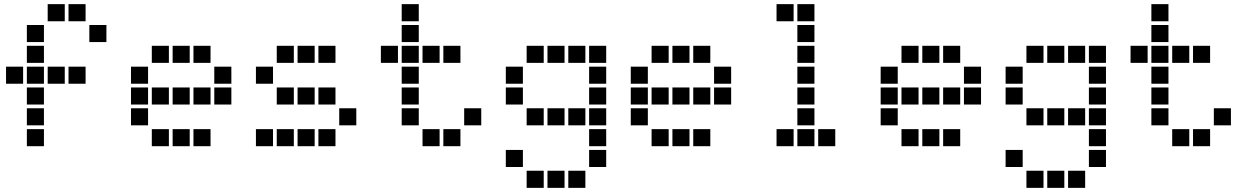

<svg xmlns="http://www.w3.org/2000/svg" viewBox="-20 -711 6040 922"><path d="M210 -691Q209 -691 209 -691Q209 -691 209 -690V-610Q209 -609 209 -609Q209 -609 210 -609H290Q291 -609 291 -609Q291 -609 291 -610V-690Q291 -691 291 -691Q291 -691 290 -691ZM310 -691Q309 -691 309 -691Q309 -691 309 -690V-610Q309 -609 309 -609Q309 -609 310 -609H390Q391 -609 391 -609Q391 -609 391 -610V-690Q391 -691 391 -691Q391 -691 390 -691ZM110 -591Q109 -591 109 -591Q109 -591 109 -590V-510Q109 -509 109 -509Q109 -509 110 -509H190Q191 -509 191 -509Q191 -509 191 -510V-590Q191 -591 191 -591Q191 -591 190 -591ZM410 -591Q409 -591 409 -591Q409 -591 409 -590V-510Q409 -509 409 -509Q409 -509 410 -509H490Q491 -509 491 -509Q491 -509 491 -510V-590Q491 -591 491 -591Q491 -591 490 -591ZM110 -491Q109 -491 109 -491Q109 -491 109 -490V-410Q109 -409 109 -409Q109 -409 110 -409H190Q191 -409 191 -409Q191 -409 191 -410V-490Q191 -491 191 -491Q191 -491 190 -491ZM10 -391Q9 -391 9 -391Q9 -391 9 -390V-310Q9 -309 9 -309Q9 -309 10 -309H90Q91 -309 91 -309Q91 -309 91 -310V-390Q91 -391 91 -391Q91 -391 90 -391ZM110 -391Q109 -391 109 -391Q109 -391 109 -390V-310Q109 -309 109 -309Q109 -309 110 -309H190Q191 -309 191 -309Q191 -309 191 -310V-390Q191 -391 191 -391Q191 -391 190 -391ZM210 -391Q209 -391 209 -391Q209 -391 209 -390V-310Q209 -309 209 -309Q209 -309 210 -309H290Q291 -309 291 -309Q291 -309 291 -310V-390Q291 -391 291 -391Q291 -391 290 -391ZM310 -391Q309 -391 309 -391Q309 -391 309 -390V-310Q309 -309 309 -309Q309 -309 310 -309H390Q391 -309 391 -309Q391 -309 391 -310V-390Q391 -391 391 -391Q391 -391 390 -391ZM110 -291Q109 -291 109 -291Q109 -291 109 -290V-210Q109 -209 109 -209Q109 -209 110 -209H190Q191 -209 191 -209Q191 -209 191 -210V-290Q191 -291 191 -291Q191 -291 190 -291ZM110 -191Q109 -191 109 -191Q109 -191 109 -190V-110Q109 -109 109 -109Q109 -109 110 -109H190Q191 -109 191 -109Q191 -109 191 -110V-190Q191 -191 191 -191Q191 -191 190 -191ZM110 -91Q109 -91 109 -91Q109 -91 109 -90V-10Q109 -9 109 -9Q109 -9 110 -9H190Q191 -9 191 -9Q191 -9 191 -10V-90Q191 -91 191 -91Q191 -91 190 -91Z M710 -491Q709 -491 709 -491Q709 -491 709 -490V-410Q709 -409 709 -409Q709 -409 710 -409H790Q791 -409 791 -409Q791 -409 791 -410V-490Q791 -491 791 -491Q791 -491 790 -491ZM810 -491Q809 -491 809 -491Q809 -491 809 -490V-410Q809 -409 809 -409Q809 -409 810 -409H890Q891 -409 891 -409Q891 -409 891 -410V-490Q891 -491 891 -491Q891 -491 890 -491ZM910 -491Q909 -491 909 -491Q909 -491 909 -490V-410Q909 -409 909 -409Q909 -409 910 -409H990Q991 -409 991 -409Q991 -409 991 -410V-490Q991 -491 991 -491Q991 -491 990 -491ZM610 -391Q609 -391 609 -391Q609 -391 609 -390V-310Q609 -309 609 -309Q609 -309 610 -309H690Q691 -309 691 -309Q691 -309 691 -310V-390Q691 -391 691 -391Q691 -391 690 -391ZM1010 -391Q1009 -391 1009 -391Q1009 -391 1009 -390V-310Q1009 -309 1009 -309Q1009 -309 1010 -309H1090Q1091 -309 1091 -309Q1091 -309 1091 -310V-390Q1091 -391 1091 -391Q1091 -391 1090 -391ZM610 -291Q609 -291 609 -291Q609 -291 609 -290V-210Q609 -209 609 -209Q609 -209 610 -209H690Q691 -209 691 -209Q691 -209 691 -210V-290Q691 -291 691 -291Q691 -291 690 -291ZM710 -291Q709 -291 709 -291Q709 -291 709 -290V-210Q709 -209 709 -209Q709 -209 710 -209H790Q791 -209 791 -209Q791 -209 791 -210V-290Q791 -291 791 -291Q791 -291 790 -291ZM810 -291Q809 -291 809 -291Q809 -291 809 -290V-210Q809 -209 809 -209Q809 -209 810 -209H890Q891 -209 891 -209Q891 -209 891 -210V-290Q891 -291 891 -291Q891 -291 890 -291ZM910 -291Q909 -291 909 -291Q909 -291 909 -290V-210Q909 -209 909 -209Q909 -209 910 -209H990Q991 -209 991 -209Q991 -209 991 -210V-290Q991 -291 991 -291Q991 -291 990 -291ZM1010 -291Q1009 -291 1009 -291Q1009 -291 1009 -290V-210Q1009 -209 1009 -209Q1009 -209 1010 -209H1090Q1091 -209 1091 -209Q1091 -209 1091 -210V-290Q1091 -291 1091 -291Q1091 -291 1090 -291ZM610 -191Q609 -191 609 -191Q609 -191 609 -190V-110Q609 -109 609 -109Q609 -109 610 -109H690Q691 -109 691 -109Q691 -109 691 -110V-190Q691 -191 691 -191Q691 -191 690 -191ZM710 -91Q709 -91 709 -91Q709 -91 709 -90V-10Q709 -9 709 -9Q709 -9 710 -9H790Q791 -9 791 -9Q791 -9 791 -10V-90Q791 -91 791 -91Q791 -91 790 -91ZM810 -91Q809 -91 809 -91Q809 -91 809 -90V-10Q809 -9 809 -9Q809 -9 810 -9H890Q891 -9 891 -9Q891 -9 891 -10V-90Q891 -91 891 -91Q891 -91 890 -91ZM910 -91Q909 -91 909 -91Q909 -91 909 -90V-10Q909 -9 909 -9Q909 -9 910 -9H990Q991 -9 991 -9Q991 -9 991 -10V-90Q991 -91 991 -91Q991 -91 990 -91Z M1310 -491Q1309 -491 1309 -491Q1309 -491 1309 -490V-410Q1309 -409 1309 -409Q1309 -409 1310 -409H1390Q1391 -409 1391 -409Q1391 -409 1391 -410V-490Q1391 -491 1391 -491Q1391 -491 1390 -491ZM1410 -491Q1409 -491 1409 -491Q1409 -491 1409 -490V-410Q1409 -409 1409 -409Q1409 -409 1410 -409H1490Q1491 -409 1491 -409Q1491 -409 1491 -410V-490Q1491 -491 1491 -491Q1491 -491 1490 -491ZM1510 -491Q1509 -491 1509 -491Q1509 -491 1509 -490V-410Q1509 -409 1509 -409Q1509 -409 1510 -409H1590Q1591 -409 1591 -409Q1591 -409 1591 -410V-490Q1591 -491 1591 -491Q1591 -491 1590 -491ZM1210 -391Q1209 -391 1209 -391Q1209 -391 1209 -390V-310Q1209 -309 1209 -309Q1209 -309 1210 -309H1290Q1291 -309 1291 -309Q1291 -309 1291 -310V-390Q1291 -391 1291 -391Q1291 -391 1290 -391ZM1310 -291Q1309 -291 1309 -291Q1309 -291 1309 -290V-210Q1309 -209 1309 -209Q1309 -209 1310 -209H1390Q1391 -209 1391 -209Q1391 -209 1391 -210V-290Q1391 -291 1391 -291Q1391 -291 1390 -291ZM1410 -291Q1409 -291 1409 -291Q1409 -291 1409 -290V-210Q1409 -209 1409 -209Q1409 -209 1410 -209H1490Q1491 -209 1491 -209Q1491 -209 1491 -210V-290Q1491 -291 1491 -291Q1491 -291 1490 -291ZM1510 -291Q1509 -291 1509 -291Q1509 -291 1509 -290V-210Q1509 -209 1509 -209Q1509 -209 1510 -209H1590Q1591 -209 1591 -209Q1591 -209 1591 -210V-290Q1591 -291 1591 -291Q1591 -291 1590 -291ZM1610 -191Q1609 -191 1609 -191Q1609 -191 1609 -190V-110Q1609 -109 1609 -109Q1609 -109 1610 -109H1690Q1691 -109 1691 -109Q1691 -109 1691 -110V-190Q1691 -191 1691 -191Q1691 -191 1690 -191ZM1210 -91Q1209 -91 1209 -91Q1209 -91 1209 -90V-10Q1209 -9 1209 -9Q1209 -9 1210 -9H1290Q1291 -9 1291 -9Q1291 -9 1291 -10V-90Q1291 -91 1291 -91Q1291 -91 1290 -91ZM1310 -91Q1309 -91 1309 -91Q1309 -91 1309 -90V-10Q1309 -9 1309 -9Q1309 -9 1310 -9H1390Q1391 -9 1391 -9Q1391 -9 1391 -10V-90Q1391 -91 1391 -91Q1391 -91 1390 -91ZM1410 -91Q1409 -91 1409 -91Q1409 -91 1409 -90V-10Q1409 -9 1409 -9Q1409 -9 1410 -9H1490Q1491 -9 1491 -9Q1491 -9 1491 -10V-90Q1491 -91 1491 -91Q1491 -91 1490 -91ZM1510 -91Q1509 -91 1509 -91Q1509 -91 1509 -90V-10Q1509 -9 1509 -9Q1509 -9 1510 -9H1590Q1591 -9 1591 -9Q1591 -9 1591 -10V-90Q1591 -91 1591 -91Q1591 -91 1590 -91Z M1910 -691Q1909 -691 1909 -691Q1909 -691 1909 -690V-610Q1909 -609 1909 -609Q1909 -609 1910 -609H1990Q1991 -609 1991 -609Q1991 -609 1991 -610V-690Q1991 -691 1991 -691Q1991 -691 1990 -691ZM1910 -591Q1909 -591 1909 -591Q1909 -591 1909 -590V-510Q1909 -509 1909 -509Q1909 -509 1910 -509H1990Q1991 -509 1991 -509Q1991 -509 1991 -510V-590Q1991 -591 1991 -591Q1991 -591 1990 -591ZM1810 -491Q1809 -491 1809 -491Q1809 -491 1809 -490V-410Q1809 -409 1809 -409Q1809 -409 1810 -409H1890Q1891 -409 1891 -409Q1891 -409 1891 -410V-490Q1891 -491 1891 -491Q1891 -491 1890 -491ZM1910 -491Q1909 -491 1909 -491Q1909 -491 1909 -490V-410Q1909 -409 1909 -409Q1909 -409 1910 -409H1990Q1991 -409 1991 -409Q1991 -409 1991 -410V-490Q1991 -491 1991 -491Q1991 -491 1990 -491ZM2010 -491Q2009 -491 2009 -491Q2009 -491 2009 -490V-410Q2009 -409 2009 -409Q2009 -409 2010 -409H2090Q2091 -409 2091 -409Q2091 -409 2091 -410V-490Q2091 -491 2091 -491Q2091 -491 2090 -491ZM2110 -491Q2109 -491 2109 -491Q2109 -491 2109 -490V-410Q2109 -409 2109 -409Q2109 -409 2110 -409H2190Q2191 -409 2191 -409Q2191 -409 2191 -410V-490Q2191 -491 2191 -491Q2191 -491 2190 -491ZM1910 -391Q1909 -391 1909 -391Q1909 -391 1909 -390V-310Q1909 -309 1909 -309Q1909 -309 1910 -309H1990Q1991 -309 1991 -309Q1991 -309 1991 -310V-390Q1991 -391 1991 -391Q1991 -391 1990 -391ZM1910 -291Q1909 -291 1909 -291Q1909 -291 1909 -290V-210Q1909 -209 1909 -209Q1909 -209 1910 -209H1990Q1991 -209 1991 -209Q1991 -209 1991 -210V-290Q1991 -291 1991 -291Q1991 -291 1990 -291ZM1910 -191Q1909 -191 1909 -191Q1909 -191 1909 -190V-110Q1909 -109 1909 -109Q1909 -109 1910 -109H1990Q1991 -109 1991 -109Q1991 -109 1991 -110V-190Q1991 -191 1991 -191Q1991 -191 1990 -191ZM2210 -191Q2209 -191 2209 -191Q2209 -191 2209 -190V-110Q2209 -109 2209 -109Q2209 -109 2210 -109H2290Q2291 -109 2291 -109Q2291 -109 2291 -110V-190Q2291 -191 2291 -191Q2291 -191 2290 -191ZM2010 -91Q2009 -91 2009 -91Q2009 -91 2009 -90V-10Q2009 -9 2009 -9Q2009 -9 2010 -9H2090Q2091 -9 2091 -9Q2091 -9 2091 -10V-90Q2091 -91 2091 -91Q2091 -91 2090 -91ZM2110 -91Q2109 -91 2109 -91Q2109 -91 2109 -90V-10Q2109 -9 2109 -9Q2109 -9 2110 -9H2190Q2191 -9 2191 -9Q2191 -9 2191 -10V-90Q2191 -91 2191 -91Q2191 -91 2190 -91Z M2510 -491Q2509 -491 2509 -491Q2509 -491 2509 -490V-410Q2509 -409 2509 -409Q2509 -409 2510 -409H2590Q2591 -409 2591 -409Q2591 -409 2591 -410V-490Q2591 -491 2591 -491Q2591 -491 2590 -491ZM2610 -491Q2609 -491 2609 -491Q2609 -491 2609 -490V-410Q2609 -409 2609 -409Q2609 -409 2610 -409H2690Q2691 -409 2691 -409Q2691 -409 2691 -410V-490Q2691 -491 2691 -491Q2691 -491 2690 -491ZM2710 -491Q2709 -491 2709 -491Q2709 -491 2709 -490V-410Q2709 -409 2709 -409Q2709 -409 2710 -409H2790Q2791 -409 2791 -409Q2791 -409 2791 -410V-490Q2791 -491 2791 -491Q2791 -491 2790 -491ZM2810 -491Q2809 -491 2809 -491Q2809 -491 2809 -490V-410Q2809 -409 2809 -409Q2809 -409 2810 -409H2890Q2891 -409 2891 -409Q2891 -409 2891 -410V-490Q2891 -491 2891 -491Q2891 -491 2890 -491ZM2410 -391Q2409 -391 2409 -391Q2409 -391 2409 -390V-310Q2409 -309 2409 -309Q2409 -309 2410 -309H2490Q2491 -309 2491 -309Q2491 -309 2491 -310V-390Q2491 -391 2491 -391Q2491 -391 2490 -391ZM2810 -391Q2809 -391 2809 -391Q2809 -391 2809 -390V-310Q2809 -309 2809 -309Q2809 -309 2810 -309H2890Q2891 -309 2891 -309Q2891 -309 2891 -310V-390Q2891 -391 2891 -391Q2891 -391 2890 -391ZM2410 -291Q2409 -291 2409 -291Q2409 -291 2409 -290V-210Q2409 -209 2409 -209Q2409 -209 2410 -209H2490Q2491 -209 2491 -209Q2491 -209 2491 -210V-290Q2491 -291 2491 -291Q2491 -291 2490 -291ZM2810 -291Q2809 -291 2809 -291Q2809 -291 2809 -290V-210Q2809 -209 2809 -209Q2809 -209 2810 -209H2890Q2891 -209 2891 -209Q2891 -209 2891 -210V-290Q2891 -291 2891 -291Q2891 -291 2890 -291ZM2510 -191Q2509 -191 2509 -191Q2509 -191 2509 -190V-110Q2509 -109 2509 -109Q2509 -109 2510 -109H2590Q2591 -109 2591 -109Q2591 -109 2591 -110V-190Q2591 -191 2591 -191Q2591 -191 2590 -191ZM2610 -191Q2609 -191 2609 -191Q2609 -191 2609 -190V-110Q2609 -109 2609 -109Q2609 -109 2610 -109H2690Q2691 -109 2691 -109Q2691 -109 2691 -110V-190Q2691 -191 2691 -191Q2691 -191 2690 -191ZM2710 -191Q2709 -191 2709 -191Q2709 -191 2709 -190V-110Q2709 -109 2709 -109Q2709 -109 2710 -109H2790Q2791 -109 2791 -109Q2791 -109 2791 -110V-190Q2791 -191 2791 -191Q2791 -191 2790 -191ZM2810 -191Q2809 -191 2809 -191Q2809 -191 2809 -190V-110Q2809 -109 2809 -109Q2809 -109 2810 -109H2890Q2891 -109 2891 -109Q2891 -109 2891 -110V-190Q2891 -191 2891 -191Q2891 -191 2890 -191ZM2810 -91Q2809 -91 2809 -91Q2809 -91 2809 -90V-10Q2809 -9 2809 -9Q2809 -9 2810 -9H2890Q2891 -9 2891 -9Q2891 -9 2891 -10V-90Q2891 -91 2891 -91Q2891 -91 2890 -91ZM2410 9Q2409 9 2409 9Q2409 9 2409 10V90Q2409 91 2409 91Q2409 91 2410 91H2490Q2491 91 2491 91Q2491 91 2491 90V10Q2491 9 2491 9Q2491 9 2490 9ZM2810 9Q2809 9 2809 9Q2809 9 2809 10V90Q2809 91 2809 91Q2809 91 2810 91H2890Q2891 91 2891 91Q2891 91 2891 90V10Q2891 9 2891 9Q2891 9 2890 9ZM2510 109Q2509 109 2509 109Q2509 109 2509 110V190Q2509 191 2509 191Q2509 191 2510 191H2590Q2591 191 2591 191Q2591 191 2591 190V110Q2591 109 2591 109Q2591 109 2590 109ZM2610 109Q2609 109 2609 109Q2609 109 2609 110V190Q2609 191 2609 191Q2609 191 2610 191H2690Q2691 191 2691 191Q2691 191 2691 190V110Q2691 109 2691 109Q2691 109 2690 109ZM2710 109Q2709 109 2709 109Q2709 109 2709 110V190Q2709 191 2709 191Q2709 191 2710 191H2790Q2791 191 2791 191Q2791 191 2791 190V110Q2791 109 2791 109Q2791 109 2790 109Z M3110 -491Q3109 -491 3109 -491Q3109 -491 3109 -490V-410Q3109 -409 3109 -409Q3109 -409 3110 -409H3190Q3191 -409 3191 -409Q3191 -409 3191 -410V-490Q3191 -491 3191 -491Q3191 -491 3190 -491ZM3210 -491Q3209 -491 3209 -491Q3209 -491 3209 -490V-410Q3209 -409 3209 -409Q3209 -409 3210 -409H3290Q3291 -409 3291 -409Q3291 -409 3291 -410V-490Q3291 -491 3291 -491Q3291 -491 3290 -491ZM3310 -491Q3309 -491 3309 -491Q3309 -491 3309 -490V-410Q3309 -409 3309 -409Q3309 -409 3310 -409H3390Q3391 -409 3391 -409Q3391 -409 3391 -410V-490Q3391 -491 3391 -491Q3391 -491 3390 -491ZM3010 -391Q3009 -391 3009 -391Q3009 -391 3009 -390V-310Q3009 -309 3009 -309Q3009 -309 3010 -309H3090Q3091 -309 3091 -309Q3091 -309 3091 -310V-390Q3091 -391 3091 -391Q3091 -391 3090 -391ZM3410 -391Q3409 -391 3409 -391Q3409 -391 3409 -390V-310Q3409 -309 3409 -309Q3409 -309 3410 -309H3490Q3491 -309 3491 -309Q3491 -309 3491 -310V-390Q3491 -391 3491 -391Q3491 -391 3490 -391ZM3010 -291Q3009 -291 3009 -291Q3009 -291 3009 -290V-210Q3009 -209 3009 -209Q3009 -209 3010 -209H3090Q3091 -209 3091 -209Q3091 -209 3091 -210V-290Q3091 -291 3091 -291Q3091 -291 3090 -291ZM3110 -291Q3109 -291 3109 -291Q3109 -291 3109 -290V-210Q3109 -209 3109 -209Q3109 -209 3110 -209H3190Q3191 -209 3191 -209Q3191 -209 3191 -210V-290Q3191 -291 3191 -291Q3191 -291 3190 -291ZM3210 -291Q3209 -291 3209 -291Q3209 -291 3209 -290V-210Q3209 -209 3209 -209Q3209 -209 3210 -209H3290Q3291 -209 3291 -209Q3291 -209 3291 -210V-290Q3291 -291 3291 -291Q3291 -291 3290 -291ZM3310 -291Q3309 -291 3309 -291Q3309 -291 3309 -290V-210Q3309 -209 3309 -209Q3309 -209 3310 -209H3390Q3391 -209 3391 -209Q3391 -209 3391 -210V-290Q3391 -291 3391 -291Q3391 -291 3390 -291ZM3410 -291Q3409 -291 3409 -291Q3409 -291 3409 -290V-210Q3409 -209 3409 -209Q3409 -209 3410 -209H3490Q3491 -209 3491 -209Q3491 -209 3491 -210V-290Q3491 -291 3491 -291Q3491 -291 3490 -291ZM3010 -191Q3009 -191 3009 -191Q3009 -191 3009 -190V-110Q3009 -109 3009 -109Q3009 -109 3010 -109H3090Q3091 -109 3091 -109Q3091 -109 3091 -110V-190Q3091 -191 3091 -191Q3091 -191 3090 -191ZM3110 -91Q3109 -91 3109 -91Q3109 -91 3109 -90V-10Q3109 -9 3109 -9Q3109 -9 3110 -9H3190Q3191 -9 3191 -9Q3191 -9 3191 -10V-90Q3191 -91 3191 -91Q3191 -91 3190 -91ZM3210 -91Q3209 -91 3209 -91Q3209 -91 3209 -90V-10Q3209 -9 3209 -9Q3209 -9 3210 -9H3290Q3291 -9 3291 -9Q3291 -9 3291 -10V-90Q3291 -91 3291 -91Q3291 -91 3290 -91ZM3310 -91Q3309 -91 3309 -91Q3309 -91 3309 -90V-10Q3309 -9 3309 -9Q3309 -9 3310 -9H3390Q3391 -9 3391 -9Q3391 -9 3391 -10V-90Q3391 -91 3391 -91Q3391 -91 3390 -91Z M3710 -691Q3709 -691 3709 -691Q3709 -691 3709 -690V-610Q3709 -609 3709 -609Q3709 -609 3710 -609H3790Q3791 -609 3791 -609Q3791 -609 3791 -610V-690Q3791 -691 3791 -691Q3791 -691 3790 -691ZM3810 -691Q3809 -691 3809 -691Q3809 -691 3809 -690V-610Q3809 -609 3809 -609Q3809 -609 3810 -609H3890Q3891 -609 3891 -609Q3891 -609 3891 -610V-690Q3891 -691 3891 -691Q3891 -691 3890 -691ZM3810 -591Q3809 -591 3809 -591Q3809 -591 3809 -590V-510Q3809 -509 3809 -509Q3809 -509 3810 -509H3890Q3891 -509 3891 -509Q3891 -509 3891 -510V-590Q3891 -591 3891 -591Q3891 -591 3890 -591ZM3810 -491Q3809 -491 3809 -491Q3809 -491 3809 -490V-410Q3809 -409 3809 -409Q3809 -409 3810 -409H3890Q3891 -409 3891 -409Q3891 -409 3891 -410V-490Q3891 -491 3891 -491Q3891 -491 3890 -491ZM3810 -391Q3809 -391 3809 -391Q3809 -391 3809 -390V-310Q3809 -309 3809 -309Q3809 -309 3810 -309H3890Q3891 -309 3891 -309Q3891 -309 3891 -310V-390Q3891 -391 3891 -391Q3891 -391 3890 -391ZM3810 -291Q3809 -291 3809 -291Q3809 -291 3809 -290V-210Q3809 -209 3809 -209Q3809 -209 3810 -209H3890Q3891 -209 3891 -209Q3891 -209 3891 -210V-290Q3891 -291 3891 -291Q3891 -291 3890 -291ZM3810 -191Q3809 -191 3809 -191Q3809 -191 3809 -190V-110Q3809 -109 3809 -109Q3809 -109 3810 -109H3890Q3891 -109 3891 -109Q3891 -109 3891 -110V-190Q3891 -191 3891 -191Q3891 -191 3890 -191ZM3710 -91Q3709 -91 3709 -91Q3709 -91 3709 -90V-10Q3709 -9 3709 -9Q3709 -9 3710 -9H3790Q3791 -9 3791 -9Q3791 -9 3791 -10V-90Q3791 -91 3791 -91Q3791 -91 3790 -91ZM3810 -91Q3809 -91 3809 -91Q3809 -91 3809 -90V-10Q3809 -9 3809 -9Q3809 -9 3810 -9H3890Q3891 -9 3891 -9Q3891 -9 3891 -10V-90Q3891 -91 3891 -91Q3891 -91 3890 -91ZM3910 -91Q3909 -91 3909 -91Q3909 -91 3909 -90V-10Q3909 -9 3909 -9Q3909 -9 3910 -9H3990Q3991 -9 3991 -9Q3991 -9 3991 -10V-90Q3991 -91 3991 -91Q3991 -91 3990 -91Z M4310 -491Q4309 -491 4309 -491Q4309 -491 4309 -490V-410Q4309 -409 4309 -409Q4309 -409 4310 -409H4390Q4391 -409 4391 -409Q4391 -409 4391 -410V-490Q4391 -491 4391 -491Q4391 -491 4390 -491ZM4410 -491Q4409 -491 4409 -491Q4409 -491 4409 -490V-410Q4409 -409 4409 -409Q4409 -409 4410 -409H4490Q4491 -409 4491 -409Q4491 -409 4491 -410V-490Q4491 -491 4491 -491Q4491 -491 4490 -491ZM4510 -491Q4509 -491 4509 -491Q4509 -491 4509 -490V-410Q4509 -409 4509 -409Q4509 -409 4510 -409H4590Q4591 -409 4591 -409Q4591 -409 4591 -410V-490Q4591 -491 4591 -491Q4591 -491 4590 -491ZM4210 -391Q4209 -391 4209 -391Q4209 -391 4209 -390V-310Q4209 -309 4209 -309Q4209 -309 4210 -309H4290Q4291 -309 4291 -309Q4291 -309 4291 -310V-390Q4291 -391 4291 -391Q4291 -391 4290 -391ZM4610 -391Q4609 -391 4609 -391Q4609 -391 4609 -390V-310Q4609 -309 4609 -309Q4609 -309 4610 -309H4690Q4691 -309 4691 -309Q4691 -309 4691 -310V-390Q4691 -391 4691 -391Q4691 -391 4690 -391ZM4210 -291Q4209 -291 4209 -291Q4209 -291 4209 -290V-210Q4209 -209 4209 -209Q4209 -209 4210 -209H4290Q4291 -209 4291 -209Q4291 -209 4291 -210V-290Q4291 -291 4291 -291Q4291 -291 4290 -291ZM4310 -291Q4309 -291 4309 -291Q4309 -291 4309 -290V-210Q4309 -209 4309 -209Q4309 -209 4310 -209H4390Q4391 -209 4391 -209Q4391 -209 4391 -210V-290Q4391 -291 4391 -291Q4391 -291 4390 -291ZM4410 -291Q4409 -291 4409 -291Q4409 -291 4409 -290V-210Q4409 -209 4409 -209Q4409 -209 4410 -209H4490Q4491 -209 4491 -209Q4491 -209 4491 -210V-290Q4491 -291 4491 -291Q4491 -291 4490 -291ZM4510 -291Q4509 -291 4509 -291Q4509 -291 4509 -290V-210Q4509 -209 4509 -209Q4509 -209 4510 -209H4590Q4591 -209 4591 -209Q4591 -209 4591 -210V-290Q4591 -291 4591 -291Q4591 -291 4590 -291ZM4610 -291Q4609 -291 4609 -291Q4609 -291 4609 -290V-210Q4609 -209 4609 -209Q4609 -209 4610 -209H4690Q4691 -209 4691 -209Q4691 -209 4691 -210V-290Q4691 -291 4691 -291Q4691 -291 4690 -291ZM4210 -191Q4209 -191 4209 -191Q4209 -191 4209 -190V-110Q4209 -109 4209 -109Q4209 -109 4210 -109H4290Q4291 -109 4291 -109Q4291 -109 4291 -110V-190Q4291 -191 4291 -191Q4291 -191 4290 -191ZM4310 -91Q4309 -91 4309 -91Q4309 -91 4309 -90V-10Q4309 -9 4309 -9Q4309 -9 4310 -9H4390Q4391 -9 4391 -9Q4391 -9 4391 -10V-90Q4391 -91 4391 -91Q4391 -91 4390 -91ZM4410 -91Q4409 -91 4409 -91Q4409 -91 4409 -90V-10Q4409 -9 4409 -9Q4409 -9 4410 -9H4490Q4491 -9 4491 -9Q4491 -9 4491 -10V-90Q4491 -91 4491 -91Q4491 -91 4490 -91ZM4510 -91Q4509 -91 4509 -91Q4509 -91 4509 -90V-10Q4509 -9 4509 -9Q4509 -9 4510 -9H4590Q4591 -9 4591 -9Q4591 -9 4591 -10V-90Q4591 -91 4591 -91Q4591 -91 4590 -91Z M4910 -491Q4909 -491 4909 -491Q4909 -491 4909 -490V-410Q4909 -409 4909 -409Q4909 -409 4910 -409H4990Q4991 -409 4991 -409Q4991 -409 4991 -410V-490Q4991 -491 4991 -491Q4991 -491 4990 -491ZM5010 -491Q5009 -491 5009 -491Q5009 -491 5009 -490V-410Q5009 -409 5009 -409Q5009 -409 5010 -409H5090Q5091 -409 5091 -409Q5091 -409 5091 -410V-490Q5091 -491 5091 -491Q5091 -491 5090 -491ZM5110 -491Q5109 -491 5109 -491Q5109 -491 5109 -490V-410Q5109 -409 5109 -409Q5109 -409 5110 -409H5190Q5191 -409 5191 -409Q5191 -409 5191 -410V-490Q5191 -491 5191 -491Q5191 -491 5190 -491ZM5210 -491Q5209 -491 5209 -491Q5209 -491 5209 -490V-410Q5209 -409 5209 -409Q5209 -409 5210 -409H5290Q5291 -409 5291 -409Q5291 -409 5291 -410V-490Q5291 -491 5291 -491Q5291 -491 5290 -491ZM4810 -391Q4809 -391 4809 -391Q4809 -391 4809 -390V-310Q4809 -309 4809 -309Q4809 -309 4810 -309H4890Q4891 -309 4891 -309Q4891 -309 4891 -310V-390Q4891 -391 4891 -391Q4891 -391 4890 -391ZM5210 -391Q5209 -391 5209 -391Q5209 -391 5209 -390V-310Q5209 -309 5209 -309Q5209 -309 5210 -309H5290Q5291 -309 5291 -309Q5291 -309 5291 -310V-390Q5291 -391 5291 -391Q5291 -391 5290 -391ZM4810 -291Q4809 -291 4809 -291Q4809 -291 4809 -290V-210Q4809 -209 4809 -209Q4809 -209 4810 -209H4890Q4891 -209 4891 -209Q4891 -209 4891 -210V-290Q4891 -291 4891 -291Q4891 -291 4890 -291ZM5210 -291Q5209 -291 5209 -291Q5209 -291 5209 -290V-210Q5209 -209 5209 -209Q5209 -209 5210 -209H5290Q5291 -209 5291 -209Q5291 -209 5291 -210V-290Q5291 -291 5291 -291Q5291 -291 5290 -291ZM4910 -191Q4909 -191 4909 -191Q4909 -191 4909 -190V-110Q4909 -109 4909 -109Q4909 -109 4910 -109H4990Q4991 -109 4991 -109Q4991 -109 4991 -110V-190Q4991 -191 4991 -191Q4991 -191 4990 -191ZM5010 -191Q5009 -191 5009 -191Q5009 -191 5009 -190V-110Q5009 -109 5009 -109Q5009 -109 5010 -109H5090Q5091 -109 5091 -109Q5091 -109 5091 -110V-190Q5091 -191 5091 -191Q5091 -191 5090 -191ZM5110 -191Q5109 -191 5109 -191Q5109 -191 5109 -190V-110Q5109 -109 5109 -109Q5109 -109 5110 -109H5190Q5191 -109 5191 -109Q5191 -109 5191 -110V-190Q5191 -191 5191 -191Q5191 -191 5190 -191ZM5210 -191Q5209 -191 5209 -191Q5209 -191 5209 -190V-110Q5209 -109 5209 -109Q5209 -109 5210 -109H5290Q5291 -109 5291 -109Q5291 -109 5291 -110V-190Q5291 -191 5291 -191Q5291 -191 5290 -191ZM5210 -91Q5209 -91 5209 -91Q5209 -91 5209 -90V-10Q5209 -9 5209 -9Q5209 -9 5210 -9H5290Q5291 -9 5291 -9Q5291 -9 5291 -10V-90Q5291 -91 5291 -91Q5291 -91 5290 -91ZM4810 9Q4809 9 4809 9Q4809 9 4809 10V90Q4809 91 4809 91Q4809 91 4810 91H4890Q4891 91 4891 91Q4891 91 4891 90V10Q4891 9 4891 9Q4891 9 4890 9ZM5210 9Q5209 9 5209 9Q5209 9 5209 10V90Q5209 91 5209 91Q5209 91 5210 91H5290Q5291 91 5291 91Q5291 91 5291 90V10Q5291 9 5291 9Q5291 9 5290 9ZM4910 109Q4909 109 4909 109Q4909 109 4909 110V190Q4909 191 4909 191Q4909 191 4910 191H4990Q4991 191 4991 191Q4991 191 4991 190V110Q4991 109 4991 109Q4991 109 4990 109ZM5010 109Q5009 109 5009 109Q5009 109 5009 110V190Q5009 191 5009 191Q5009 191 5010 191H5090Q5091 191 5091 191Q5091 191 5091 190V110Q5091 109 5091 109Q5091 109 5090 109ZM5110 109Q5109 109 5109 109Q5109 109 5109 110V190Q5109 191 5109 191Q5109 191 5110 191H5190Q5191 191 5191 191Q5191 191 5191 190V110Q5191 109 5191 109Q5191 109 5190 109Z M5510 -691Q5509 -691 5509 -691Q5509 -691 5509 -690V-610Q5509 -609 5509 -609Q5509 -609 5510 -609H5590Q5591 -609 5591 -609Q5591 -609 5591 -610V-690Q5591 -691 5591 -691Q5591 -691 5590 -691ZM5510 -591Q5509 -591 5509 -591Q5509 -591 5509 -590V-510Q5509 -509 5509 -509Q5509 -509 5510 -509H5590Q5591 -509 5591 -509Q5591 -509 5591 -510V-590Q5591 -591 5591 -591Q5591 -591 5590 -591ZM5410 -491Q5409 -491 5409 -491Q5409 -491 5409 -490V-410Q5409 -409 5409 -409Q5409 -409 5410 -409H5490Q5491 -409 5491 -409Q5491 -409 5491 -410V-490Q5491 -491 5491 -491Q5491 -491 5490 -491ZM5510 -491Q5509 -491 5509 -491Q5509 -491 5509 -490V-410Q5509 -409 5509 -409Q5509 -409 5510 -409H5590Q5591 -409 5591 -409Q5591 -409 5591 -410V-490Q5591 -491 5591 -491Q5591 -491 5590 -491ZM5610 -491Q5609 -491 5609 -491Q5609 -491 5609 -490V-410Q5609 -409 5609 -409Q5609 -409 5610 -409H5690Q5691 -409 5691 -409Q5691 -409 5691 -410V-490Q5691 -491 5691 -491Q5691 -491 5690 -491ZM5710 -491Q5709 -491 5709 -491Q5709 -491 5709 -490V-410Q5709 -409 5709 -409Q5709 -409 5710 -409H5790Q5791 -409 5791 -409Q5791 -409 5791 -410V-490Q5791 -491 5791 -491Q5791 -491 5790 -491ZM5510 -391Q5509 -391 5509 -391Q5509 -391 5509 -390V-310Q5509 -309 5509 -309Q5509 -309 5510 -309H5590Q5591 -309 5591 -309Q5591 -309 5591 -310V-390Q5591 -391 5591 -391Q5591 -391 5590 -391ZM5510 -291Q5509 -291 5509 -291Q5509 -291 5509 -290V-210Q5509 -209 5509 -209Q5509 -209 5510 -209H5590Q5591 -209 5591 -209Q5591 -209 5591 -210V-290Q5591 -291 5591 -291Q5591 -291 5590 -291ZM5510 -191Q5509 -191 5509 -191Q5509 -191 5509 -190V-110Q5509 -109 5509 -109Q5509 -109 5510 -109H5590Q5591 -109 5591 -109Q5591 -109 5591 -110V-190Q5591 -191 5591 -191Q5591 -191 5590 -191ZM5810 -191Q5809 -191 5809 -191Q5809 -191 5809 -190V-110Q5809 -109 5809 -109Q5809 -109 5810 -109H5890Q5891 -109 5891 -109Q5891 -109 5891 -110V-190Q5891 -191 5891 -191Q5891 -191 5890 -191ZM5610 -91Q5609 -91 5609 -91Q5609 -91 5609 -90V-10Q5609 -9 5609 -9Q5609 -9 5610 -9H5690Q5691 -9 5691 -9Q5691 -9 5691 -10V-90Q5691 -91 5691 -91Q5691 -91 5690 -91ZM5710 -91Q5709 -91 5709 -91Q5709 -91 5709 -90V-10Q5709 -9 5709 -9Q5709 -9 5710 -9H5790Q5791 -9 5791 -9Q5791 -9 5791 -10V-90Q5791 -91 5791 -91Q5791 -91 5790 -91Z"/></svg>

Font: Doto Black ExtraBold
Style: Regular
Weight: 800
Monospace: yes
Version: Version 1.000